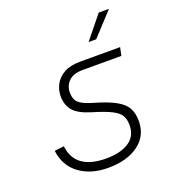

<svg xmlns="http://www.w3.org/2000/svg" viewBox="-134 -833 868 951"><g transform="rotate(-20 300.0 -357.5)"><path d="M276 12Q184 12 124 -32.5Q64 -77 54 -158L104 -164Q112 -98 157 -66.5Q202 -35 281 -35Q357 -35 401.5 -64Q446 -93 446 -151Q446 -180 435.5 -200Q425 -220 392 -237.5Q359 -255 291 -275Q225 -295 199.5 -325Q174 -355 174 -402Q174 -434 189.5 -463.5Q205 -493 238 -511.5Q271 -530 324 -530H534L525 -487H321Q272 -487 247.5 -463Q223 -439 223 -404Q223 -384 229 -368.5Q235 -353 253.5 -341Q272 -329 311 -317Q385 -296 425 -274Q465 -252 480.5 -224Q496 -196 496 -155Q496 -77 435.5 -32.5Q375 12 276 12ZM396 -607 493 -727H547L436 -607Z"/></g></svg>

Font: Geist Mono ExtraLight
Style: Italic
Weight: 200
Italic angle: -12°
Monospace: yes
Designer: Basement.studio, Andrés Briganti, Mateo Zaragoza
Foundry: Basement.studio, Vercel, Andrés Briganti, Guido Ferreyra, Mateo Zaragoza
Version: Version 1.500; ttfautohint (v1.8.4.7-5d5b)